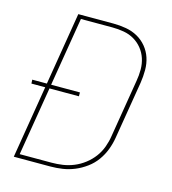

<svg xmlns="http://www.w3.org/2000/svg" viewBox="-109 -825 819 914"><g transform="rotate(15 300.0 -367.5)"><path d="M223 0H43L102 -358H34L33 -377H105L164 -735H337Q369 -735 400 -729.5Q431 -724 457 -709.5Q483 -695 502 -672Q521 -649 530.5 -620.5Q540 -592 540 -560Q540 -528 535 -496L488 -212Q483 -182 472 -153Q461 -124 442.5 -98Q424 -72 397.5 -52.5Q371 -33 342 -21Q313 -9 283 -4.5Q253 0 223 0ZM223 -19Q251 -19 278.5 -23Q306 -27 333 -38Q360 -49 384 -67.5Q408 -86 425.5 -109.5Q443 -133 453 -160.5Q463 -188 467 -215L514 -500Q519 -528 519 -556.5Q519 -585 510.5 -611Q502 -637 485 -658Q468 -679 445 -692.5Q422 -706 394 -711Q366 -716 337 -716H182L126 -377H268V-358H123L67 -19Z"/></g></svg>

Font: Iosevka Thin Extended
Style: Italic
Weight: 100
Width: 7
Italic angle: -9°
Monospace: yes
Designer: Belleve Invis
Foundry: Belleve Invis
Version: Version 32.5.0; ttfautohint (v1.8.4)